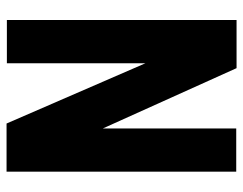

<svg xmlns="http://www.w3.org/2000/svg" viewBox="-98 -643 742 586"><g transform="rotate(-90 273.0 -350.0)"><path d="M42 0V-701H189L373 -277V-700H505V1H358L174 -407V0Z"/></g></svg>

Font: Georama SemiCondensed
Style: Bold
Weight: 700
Width: 4
Designer: Jean-Baptiste Levee
Foundry: Production Type
Version: Version 1.000